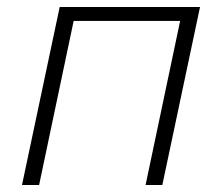

<svg xmlns="http://www.w3.org/2000/svg" viewBox="-20 -530 636 550"><path d="M43 0 151 -510H553L445 0H397L496 -470H191L92 0Z"/></svg>

Font: Saira ExtraLight
Style: Italic
Weight: 200
Italic angle: -12°
Designer: Hector Gatti with collaboration of the Omnibus-Type team
Foundry: Omnibus-Type
Version: Version 1.100; ttfautohint (v1.8.3)